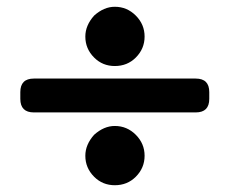

<svg xmlns="http://www.w3.org/2000/svg" viewBox="-20 -626 678 567"><path d="M258 -580Q287 -606 319 -606Q355 -606 381 -580Q407 -554 407 -518Q407 -482 381 -456Q356 -431 319 -431Q283 -431 258 -456Q232 -482 232 -518Q232 -551 258 -580ZM558 -294H80Q40 -294 40 -334V-354Q40 -394 80 -394H558Q598 -394 598 -354V-334Q598 -294 558 -294ZM258 -228Q287 -254 319 -254Q355 -254 381 -228Q407 -202 407 -166Q407 -130 381 -104Q356 -79 319 -79Q283 -79 258 -104Q232 -130 232 -166Q232 -199 258 -228Z"/></svg>

Font: ZCOOL QingKe HuangYou
Style: Regular
Weight: 400
Version: Version 1.000